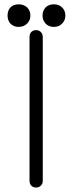

<svg xmlns="http://www.w3.org/2000/svg" viewBox="-20 -841 332 879"><path d="M115.2 -670.9V-13.7Q115.2 1 124 9.8Q132.8 17.6 145.5 17.6Q157.2 17.6 166 9.8Q175.8 1 175.8 -13.7V-670.9Q175.8 -686.5 166 -695.3Q157.2 -703.1 145.5 -703.1Q132.8 -703.1 124 -695.3Q115.2 -686.5 115.2 -670.9ZM65.4 -821.3Q41 -821.3 26.4 -805.7Q14.6 -791 14.6 -769.5Q14.6 -749 26.4 -734.4Q41 -717.8 65.4 -717.8Q89.8 -717.8 105.5 -734.4Q119.1 -749 119.1 -769.5Q119.1 -791 105.5 -805.7Q89.8 -821.3 65.4 -821.3ZM226.6 -821.3Q202.1 -821.3 187.5 -805.7Q174.8 -791 174.8 -769.5Q174.8 -749 187.5 -734.4Q202.1 -717.8 226.6 -717.8Q251 -717.8 265.6 -734.4Q279.3 -749 279.3 -769.5Q279.3 -791 265.6 -805.7Q251 -821.3 226.6 -821.3Z"/></svg>

Font: Gulim
Style: Regular
Weight: 400
Version: Version 2.21